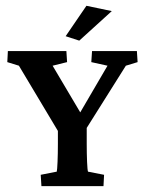

<svg xmlns="http://www.w3.org/2000/svg" viewBox="-20 -634 494 654"><path d="M408.7 -410.2 243.7 -147.9 275.4 -222.2V-144.5Q275.4 -110.8 276.6 -82.5Q277.8 -54.2 279.8 -49.3L334.5 -38.6L332.5 0H121.1L118.7 -38.6L173.3 -49.3Q174.8 -54.2 176 -82.5Q177.2 -110.8 177.2 -144.5V-222.2L201.2 -147.9L44.4 -410.2L4.9 -422.4L6.8 -460H206.1L208.5 -422.4L159.2 -410.2L262.2 -236.3H244.6L346.2 -410.2L291 -422.4L293.5 -460H446.3L448.7 -422.4ZM250 -495.6 203.6 -510.7 274.4 -614.3 360.8 -596.2Z"/></svg>

Font: Lateef SemiBold
Style: Regular
Weight: 600
Designer: SIL International
Foundry: SIL International
Version: Version 4.200